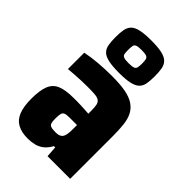

<svg xmlns="http://www.w3.org/2000/svg" viewBox="-236 -875 972 972"><g transform="rotate(45 250.0 -389.0)"><path d="M157 8Q113 8 84 -8Q55 -24 41.5 -58.5Q28 -93 28 -148Q28 -208 41.5 -241.5Q55 -275 87.5 -288.5Q120 -302 177 -302Q186 -302 198.5 -302Q211 -302 226 -301.5Q241 -301 256.5 -300Q272 -299 286 -298V-319Q286 -346 282.5 -360.5Q279 -375 268.5 -382Q258 -389 238 -390.5Q218 -392 185 -392Q163 -392 140 -391Q117 -390 95 -388.5Q73 -387 53 -385V-502Q92 -510 138.5 -514Q185 -518 237 -518Q295 -518 334 -510.5Q373 -503 397 -486.5Q421 -470 433.5 -445.5Q446 -421 450 -386.5Q454 -352 454 -308V0H292L288 -59H279Q264 -32 245.5 -17.5Q227 -3 204.5 2.5Q182 8 157 8ZM233 -114Q246 -114 254.5 -116Q263 -118 269.5 -123Q276 -128 279 -136Q283 -144 284.5 -158.5Q286 -173 286 -192V-217H231Q211 -217 201 -213Q191 -209 188 -197.5Q185 -186 185 -163Q185 -143 188 -132.5Q191 -122 201.5 -118Q212 -114 233 -114ZM249 -554Q201 -554 172.5 -560.5Q144 -567 130.5 -580.5Q117 -594 113 -616Q109 -638 109 -669Q109 -701 113 -723Q117 -745 130.5 -759Q144 -773 172.5 -779.5Q201 -786 249 -786Q298 -786 326 -779.5Q354 -773 368 -759Q382 -745 386 -723Q390 -701 390 -669Q390 -638 386 -616Q382 -594 368 -580.5Q354 -567 326 -560.5Q298 -554 249 -554ZM249 -623Q274 -623 284 -627Q294 -631 296.5 -641Q299 -651 299 -669Q299 -688 296.5 -698.5Q294 -709 284 -713Q274 -717 249 -717Q225 -717 214.5 -713Q204 -709 202 -698.5Q200 -688 200 -669Q200 -651 202 -641Q204 -631 214.5 -627Q225 -623 249 -623Z"/></g></svg>

Font: Saira SemiCondensed ExtraBold
Style: Regular
Weight: 800
Width: 4
Designer: Hector Gatti with collaboration of the Omnibus-Type team
Foundry: Omnibus-Type
Version: Version 1.101